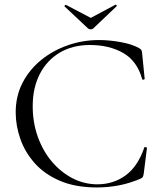

<svg xmlns="http://www.w3.org/2000/svg" viewBox="-20 -812 709 844"><path d="M414.6 -636Q460.6 -636 510.3 -627Q560 -618 590.4 -601Q598.6 -596.4 601.2 -592.3Q603.8 -588.2 604.8 -577.2L616 -465.4Q616 -463.2 611.1 -461.8Q606.2 -460.4 605 -464.4Q582.4 -544.6 521.1 -579.4Q459.8 -614.2 375.6 -614.2Q299 -614.2 242.5 -580.6Q186 -547 154.9 -486.5Q123.8 -426 123.8 -345.2Q123.8 -273.8 146 -211.3Q168.2 -148.8 207.6 -102.1Q247 -55.4 298.4 -28.6Q349.8 -1.8 408.2 -1.8Q477.8 -1.8 531.5 -40.6Q585.2 -79.4 614 -162.6Q615.2 -166.6 620.6 -165.2Q626 -163.8 626 -161.6L611.8 -48.8Q609.8 -36.8 607.3 -33.3Q604.8 -29.8 595.8 -25.8Q548.2 -5.6 500.9 3.2Q453.6 12 406.4 12Q311 12 242.8 -17.5Q174.6 -47 131.9 -95.5Q89.2 -144 69.1 -202.3Q49 -260.6 49 -318.2Q49 -389.8 79.1 -448Q109.2 -506.2 160.9 -548.2Q212.6 -590.2 278.3 -613.1Q344 -636 414.6 -636ZM367 -687 264 -783.6Q262.2 -785.8 265.6 -788.8Q269 -791.8 270 -790.6L379 -733.4L487 -791Q489 -792.8 491.9 -789.4Q494.8 -786 492 -784L390 -687Q386 -683 379 -683Q372 -683 367 -687Z"/></svg>

Font: Cormorant Light
Style: Regular
Weight: 300
Designer: Christian Thalmann (Catharsis Fonts)
Foundry: Catharsis Fonts
Version: Version 4.000